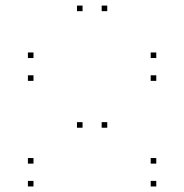

<svg xmlns="http://www.w3.org/2000/svg" viewBox="-20 -745 660 688"><path d="M540 -455.2V-475.2H520V-455.2ZM540 -537V-557H520V-537ZM100 -537V-557H80V-537ZM100 -455.2V-475.2H80V-455.2ZM275.8 -287.3V-307.3H255.8V-287.3ZM364.3 -287.3V-307.3H344.3V-287.3ZM364.3 -705V-725H344.3V-705ZM275.8 -705V-725H255.8V-705ZM540 -76.8V-96.8H520V-76.8ZM540 -158.7V-178.7H520V-158.7ZM100 -158.7V-178.7H80V-158.7ZM100 -76.8V-96.8H80V-76.8Z"/></svg>

Font: Monaspace Neon Dots Var
Style: Regular
Weight: 400
Designer: Riley Cran and the Lettermatic Team
Version: Version 1.100 (Monaspace Neon Dots)